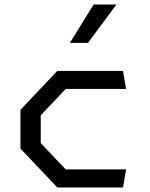

<svg xmlns="http://www.w3.org/2000/svg" viewBox="-20 -826 660 846"><path d="M232.5 0H522L535.5 -79.5H269.5L159.5 -195.5V-318L269.5 -434H535.5L522 -513.5H232.5L70 -342V-171.5ZM367.5 -637H288L392.5 -806H493Z"/></svg>

Font: Monaspace Krypton
Style: Regular
Weight: 400
Designer: Riley Cran & the Lettermatic Team
Foundry: Lettermatic
Version: Version 1.200 (Monaspace Krypton)